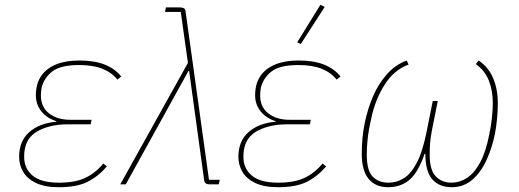

<svg xmlns="http://www.w3.org/2000/svg" viewBox="-20 -771 2170 803"><path d="M412 -87 427 -75Q391 -33 346 -10.5Q301 12 226 12Q167 12 130 -6Q93 -24 76.5 -53Q60 -82 60 -115Q60 -181 102.5 -218.5Q145 -256 216 -262V-264Q175 -277 152.5 -306Q130 -335 130 -372Q130 -421 152 -453Q174 -485 214.5 -501.5Q255 -518 312 -518Q376 -518 419 -500.5Q462 -483 487 -451L471 -438Q447 -468 408 -483.5Q369 -499 311 -499Q233 -499 198.5 -472Q164 -445 154 -404Q153 -397 152 -389.5Q151 -382 151 -372Q151 -323 185.5 -296.5Q220 -270 274 -270H363L359 -251H262Q196 -251 146 -227Q96 -203 85 -153Q82 -139 81.5 -130Q81 -121 81 -115Q81 -66 116.5 -36.5Q152 -7 226 -7Q294 -7 336.5 -27Q379 -47 412 -87Z M766 -508 736 -721H670L674 -740H733Q743 -740 749 -736.5Q755 -733 756 -724L854 -19H899L895 0H857Q847 0 841.5 -3.5Q836 -7 834 -16L795 -300L771 -474H768L673 -302L506 0H483Z M1329 -87 1344 -75Q1308 -33 1263 -10.5Q1218 12 1143 12Q1084 12 1047 -6Q1010 -24 993.5 -53Q977 -82 977 -115Q977 -181 1019.5 -218.5Q1062 -256 1133 -262V-264Q1092 -277 1069.5 -306Q1047 -335 1047 -372Q1047 -421 1069 -453Q1091 -485 1131.5 -501.5Q1172 -518 1229 -518Q1293 -518 1336 -500.5Q1379 -483 1404 -451L1388 -438Q1364 -468 1325 -483.5Q1286 -499 1228 -499Q1150 -499 1115.5 -472Q1081 -445 1071 -404Q1070 -397 1069 -389.5Q1068 -382 1068 -372Q1068 -323 1102.5 -296.5Q1137 -270 1191 -270H1280L1276 -251H1179Q1113 -251 1063 -227Q1013 -203 1002 -153Q999 -139 998.5 -130Q998 -121 998 -115Q998 -66 1033.5 -36.5Q1069 -7 1143 -7Q1211 -7 1253.5 -27Q1296 -47 1329 -87ZM1338 -742 1238 -587 1223 -594 1320 -751Z M1811 -349 1786 -224Q1781 -197 1779 -174Q1777 -151 1777 -124Q1777 -60 1802.5 -33.5Q1828 -7 1868 -7Q1902 -7 1932.5 -26.5Q1963 -46 1987.5 -90.5Q2012 -135 2026 -208L2032 -239Q2035 -256 2038 -285Q2041 -314 2041 -341Q2041 -392 2024.5 -434Q2008 -476 1970 -503L1982 -518Q2023 -490 2042.5 -444Q2062 -398 2062 -339Q2062 -308 2059 -276Q2056 -244 2050 -212Q2038 -152 2014.5 -101Q1991 -50 1955 -19Q1919 12 1869 12Q1817 12 1788 -21Q1759 -54 1759 -128H1756Q1729 -50 1692.5 -19Q1656 12 1603 12Q1551 12 1522 -22.5Q1493 -57 1493 -128Q1493 -160 1496 -193.5Q1499 -227 1506 -259Q1518 -317 1540.5 -369Q1563 -421 1598 -460.5Q1633 -500 1681 -518L1689 -501Q1628 -479 1588.5 -416.5Q1549 -354 1533 -277L1524 -234Q1519 -207 1516.5 -179Q1514 -151 1514 -124Q1514 -57 1539 -32Q1564 -7 1605 -7Q1639 -7 1669 -25.5Q1699 -44 1723.5 -91Q1748 -138 1765 -224L1790 -349Z"/></svg>

Font: IBM Plex Sans Thin
Style: Italic
Weight: 250
Italic angle: -11.31°
Designer: Mike Abbink, Paul van der Laan, Pieter van Rosmalen
Foundry: Bold Monday
Version: Version 3.201